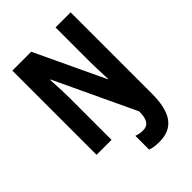

<svg xmlns="http://www.w3.org/2000/svg" viewBox="-265 -827 1151 1151"><g transform="rotate(-45 311.0 -251.0)"><path d="M385 212C505 212 558 135 558 -25V-714H430V-435C430 -393 432 -339 435 -273H432L224 -714H64V0H191V-349C191 -390 189 -446 185 -515H188L429 -3C429 63 410 94 364 94C343 94 325 90 309 84V201C332 209 358 212 385 212Z"/></g></svg>

Font: Noto Sans Georgian ExtraCondensed Bold
Style: Regular
Weight: 700
Width: 2
Designer: Monotype Design Team, Akaki Razmadze
Foundry: Google LLC
Version: Version 2.005